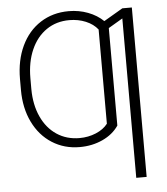

<svg xmlns="http://www.w3.org/2000/svg" viewBox="-60 -771 892 1023"><g transform="rotate(-5 386.0 -259.0)"><path d="M341.8 9.8Q259.3 9.8 194.1 -31.7Q128.9 -73.2 92.3 -148.4Q55.7 -223.6 55.7 -320.3V-378.9Q55.7 -478.5 91.8 -555.2Q127.9 -631.8 193.8 -674.3Q259.8 -716.8 345.7 -716.8Q399.9 -716.8 448.2 -698.5Q496.6 -680.2 530.3 -647.5L631.8 -707H682.6V199.2H627V-653.3L550.8 -608.4V-86.9Q520 -41.5 464.4 -15.9Q408.7 9.8 341.8 9.8ZM344.7 -38.1Q391.6 -38.1 432.6 -55.2Q473.6 -72.3 496.1 -101.6V-605.5Q472.7 -635.3 432.4 -652.1Q392.1 -668.9 344.7 -668.9Q274.9 -668.9 222.2 -632.8Q169.4 -596.7 140.4 -531Q111.3 -465.3 111.3 -378.9V-320.3Q111.8 -236.3 141.1 -172.4Q170.4 -108.4 223.1 -73.2Q275.9 -38.1 344.7 -38.1Z"/></g></svg>

Font: Pretendard GOV ExtraLight
Style: Regular
Weight: 200
Designer: Base glyphs from Inter by Rasmus Andersson; Hangeul glyphs from Noto Sans CJK(Source Han Sans) by Jang Soo-young and Kan
Foundry: Kil Hyung-jin
Version: Version 1.309